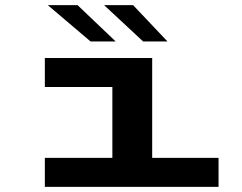

<svg xmlns="http://www.w3.org/2000/svg" viewBox="-20 -725 940 745"><path d="M154 0V-112.5H416V-387.5H154V-500H570.5V-112.5H828V0ZM535.5 -564 384 -705H496.5L630 -564ZM331.5 -564 165.5 -705H281L429 -564Z"/></svg>

Font: Trispace Expanded SemiBold
Style: Regular
Weight: 600
Width: 7
Designer: Tyler Finck
Foundry: Etcetera Type Company
Version: Version 1.210; ttfautohint (v1.8.3)